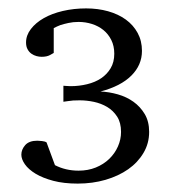

<svg xmlns="http://www.w3.org/2000/svg" viewBox="-20 -812 406 457"><path d="M335 -498Q335 -470.7 321.5 -448Q308.1 -425.3 285.2 -409.2Q262.2 -393.1 231.2 -384Q200.2 -375 165 -375Q131.8 -375 106.9 -381.6Q82 -388.2 64.9 -398.4Q47.9 -408.7 39.3 -420.9Q30.8 -433.1 30.8 -443.8Q30.8 -456.1 40 -466.6Q49.3 -477.1 68.8 -477.1Q72.8 -477.1 79.8 -476.3Q86.9 -475.6 90.8 -473.1L110.8 -418.9Q136.2 -405.8 167 -405.8Q189.5 -405.8 208 -413.3Q226.6 -420.9 240 -433.8Q253.4 -446.8 260.7 -463.4Q268.1 -480 268.1 -498Q268.1 -520 258.8 -534.4Q249.5 -548.8 235.1 -557.4Q220.7 -565.9 203.4 -569.6Q186 -573.2 169.9 -573.2Q161.1 -573.2 154.1 -572.8Q147 -572.3 141.6 -571.3Q135.7 -570.3 130.9 -569.8V-607.9Q132.3 -607.9 137.9 -607.4Q143.6 -606.9 147.9 -606.9Q168.5 -606.9 187.5 -611.6Q206.5 -616.2 220.7 -625.7Q234.9 -635.3 243.4 -649.7Q252 -664.1 252 -684.1Q252 -702.6 244.9 -716.8Q237.8 -731 226.1 -740.5Q214.4 -750 199 -754.9Q183.6 -759.8 167 -759.8Q153.8 -759.8 142.8 -757.3Q131.8 -754.9 124 -752.4Q115.2 -749 107.9 -745.1V-686Q106.4 -685.1 98.9 -680.9Q91.3 -676.8 79.1 -676.8Q73.2 -676.8 66.9 -678.5Q60.5 -680.2 54.9 -684.1Q49.3 -688 45.7 -694.6Q42 -701.2 42 -710.9Q42 -728 53.5 -742.9Q64.9 -757.8 84.2 -768.8Q103.5 -779.8 129.6 -785.9Q155.8 -792 185.1 -792Q212.9 -792 237.3 -785.2Q261.7 -778.3 279.5 -765.4Q297.4 -752.4 307.6 -733.6Q317.9 -714.8 317.9 -690.9Q317.9 -657.2 292.7 -632.1Q267.6 -606.9 219.2 -594.2Q239.7 -593.3 260.5 -587.4Q281.2 -581.5 297.6 -569.8Q314 -558.1 324.5 -540.5Q335 -522.9 335 -498Z"/></svg>

Font: BabelStone Ogham Special
Style: Regular
Weight: 400
Designer: Andrew West
Foundry: BabelStone
Version: Version 1.02 March 14, 2022